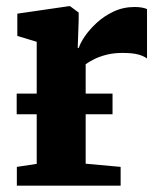

<svg xmlns="http://www.w3.org/2000/svg" viewBox="-20 -584 504 604"><path d="M33 0V-59L95.5 -68.5V-452.5L34.5 -471V-541L196 -564.5H200.5L227.5 -544.5V-521L224.5 -433.5H228Q232 -447.5 246.2 -468.8Q260.5 -490 283.5 -511.5Q306.5 -533 337 -547.5Q367.5 -562 403.5 -562Q417.5 -562 427.2 -560Q437 -558 442.5 -555.5V-400Q432 -408 414 -412.8Q396 -417.5 365.5 -417.5Q337.5 -417.5 315 -411.8Q292.5 -406 276.2 -397.8Q260 -389.5 249.5 -382V-69L359.5 -59V0ZM334 -289.5V-224.5H32.5V-289.5Z"/></svg>

Font: Merriweather 28pt ExtraBold
Style: Regular
Weight: 800
Version: Version 2.100